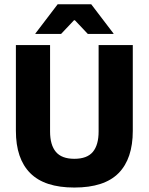

<svg xmlns="http://www.w3.org/2000/svg" viewBox="-20 -846 683 882"><path d="M321.5 15.5Q184.5 15.5 118.8 -50.8Q53 -117 53 -245V-639H210V-242Q210 -180 236.8 -148.2Q263.5 -116.5 321.5 -116.5Q380 -116.5 406.5 -148.2Q433 -180 433 -242V-639H590V-245Q590 -117 524.8 -50.8Q459.5 15.5 321.5 15.5ZM245 -826.5H399L501.5 -692V-690H383.5L324 -753H320L260.5 -690H142.5V-692Z"/></svg>

Font: Anek Latin
Style: Bold
Weight: 700
Designer: Yesha Goshar
Foundry: Ek Type
Version: Version 1.003